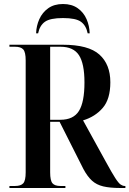

<svg xmlns="http://www.w3.org/2000/svg" viewBox="-20 -937 645 957"><path d="M27 0V-10H55Q84 -10 96 -23.5Q108 -37 108 -78V-636Q108 -677 96 -690.5Q84 -704 55 -704H27V-714H293Q421 -714 475.5 -665Q530 -616 530 -527Q530 -443 492 -399Q454 -355 394 -337L508 -130Q538 -75 554.5 -49.5Q571 -24 581.5 -17Q592 -10 602 -10H605V0H579Q528 0 494.5 -8Q461 -16 438.5 -36.5Q416 -57 396 -94L277 -330H230V-78Q230 -37 241.5 -23.5Q253 -10 281 -10H306V0ZM281 -340Q346 -340 373.5 -384Q401 -428 401 -526Q401 -620 373.5 -662Q346 -704 281 -704H230V-340ZM160 -771Q161 -808 176 -841.5Q191 -875 220.5 -896Q250 -917 294 -917Q338 -917 367.5 -896Q397 -875 411.5 -841.5Q426 -808 427 -771H417Q409 -810 383.5 -828.5Q358 -847 294 -847Q230 -847 204 -828.5Q178 -810 170 -771Z"/></svg>

Font: Noto Serif Display Condensed SemiBold
Style: Regular
Weight: 600
Width: 3
Designer: Monotype Design Team
Foundry: Monotype Imaging Inc.
Version: Version 2.009